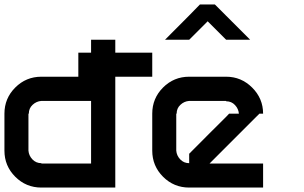

<svg xmlns="http://www.w3.org/2000/svg" viewBox="-20 -846 1373 866"><path d="M500 0H166.7Q97.5 0 48.8 -48.8Q0 -97.5 0 -166.7V-333.3Q0 -402.5 48.8 -451.2Q97.5 -500 166.7 -500H333.3V-608.3H390.8V-666.7H500V-608.3H666.7V-500H500ZM390.8 -108.3V-390.8H166.7Q144.2 -389.2 127.1 -373.3Q110 -357.5 110 -333.3H108.3V-166.7Q110 -144.2 126.2 -127.1Q142.5 -110 166.7 -110V-108.3Z M925 -108.3H1166.7V0H833.3Q764.2 0 715.4 -48.8Q666.7 -97.5 666.7 -166.7V-333.3Q666.7 -402.5 715.4 -451.2Q764.2 -500 833.3 -500H1000Q1068.3 -500 1117.5 -450.8Q1166.7 -401.7 1166.7 -333.3H1150L983.3 -166.7ZM833.3 -110V-152.5Q865 -185 925 -244.6Q985 -304.2 1000 -319.2L1013.3 -333.3H1057.5Q1055.8 -355 1040 -372.1Q1024.2 -389.2 1000 -389.2V-390.8H833.3Q810.8 -389.2 793.8 -373.3Q776.7 -357.5 776.7 -333.3H775V-166.7Q776.7 -144.2 792.9 -127.1Q809.2 -110 833.3 -110ZM949.2 -825.8 1108.3 -666.7H1000L916.7 -750L833.3 -666.7H724.2Q860.8 -803.3 881.7 -825.8Z"/></svg>

Font: 0xA000-Squareish-Mono
Style: Squareish-Mono-Bold
Weight: 700
Version: Version 0.1